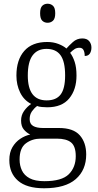

<svg xmlns="http://www.w3.org/2000/svg" viewBox="-20 -769 524 1029"><path d="M216 240Q123 240 76.5 199.5Q30 159 30 89Q30 48 46.5 20Q63 -8 88.5 -25Q114 -42 142 -48Q123 -57 108 -74.5Q93 -92 93 -123Q93 -152 109 -174.5Q125 -197 147 -212Q108 -232 88 -273Q68 -314 68 -364Q68 -448 110 -496Q152 -544 233 -544Q266 -544 293 -533.5Q320 -523 336 -509Q349 -524 370.5 -543.5Q392 -563 421 -563Q446 -563 458 -548.5Q470 -534 470 -514Q470 -495 461.5 -482Q453 -469 434 -469Q434 -489 427.5 -501Q421 -513 406 -513Q391 -513 380 -506Q369 -499 356 -486Q371 -466 380.5 -436.5Q390 -407 390 -364Q390 -289 351 -241.5Q312 -194 233 -194Q222 -194 204.5 -195.5Q187 -197 179 -201Q163 -189 151 -172Q139 -155 139 -130Q139 -105 157.5 -94Q176 -83 211 -83H296Q373 -83 407.5 -44Q442 -5 442 59Q442 142 386 191Q330 240 216 240ZM230 -231Q281 -231 305 -262.5Q329 -294 329 -365Q329 -439 304.5 -473Q280 -507 229 -507Q181 -507 155 -472.5Q129 -438 129 -364Q129 -231 230 -231ZM218 202Q311 202 348.5 165Q386 128 386 68Q386 15 361 -5.5Q336 -26 284 -26H198Q153 -26 119 -1Q85 24 85 86Q85 118 97.5 144.5Q110 171 139 186.5Q168 202 218 202ZM235 -647Q218 -647 206.5 -658Q195 -669 195 -698Q195 -727 206.5 -738Q218 -749 235 -749Q252 -749 264 -738Q276 -727 276 -698Q276 -669 264 -658Q252 -647 235 -647Z"/></svg>

Font: Noto Serif SemiCondensed Light
Style: Regular
Weight: 300
Width: 4
Designer: Monotype Design Team
Foundry: Monotype Imaging Inc.
Version: Version 2.013